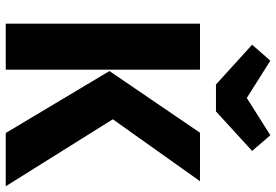

<svg xmlns="http://www.w3.org/2000/svg" viewBox="-170 -814 984 685"><g transform="rotate(90 322.5 -472.0)"><path d="M463 -944 519 -879 378 -750H282L140 -879L197 -944L330 -860ZM229 -693V0H65V-693ZM627 -693 406 -382 645 0H455L234 -370L454 -693Z"/></g></svg>

Font: FiraGO
Style: Bold
Weight: 700
Designer: bBox Type
Foundry: bBox Type GmbH
Version: Version 1.001;PS 001.001;hotconv 1.0.88;makeotf.lib2.5.64775